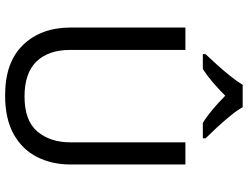

<svg xmlns="http://www.w3.org/2000/svg" viewBox="-132 -946 994 771"><g transform="rotate(90 365.5 -560.0)"><path d="M640 -345Q640 -271 610 -211.5Q580 -152 518.5 -117.5Q457 -83 362 -83Q229 -83 159.5 -155.5Q90 -228 90 -347V-807H180V-344Q180 -257 226.5 -209Q273 -161 367 -161Q464 -161 507.5 -212.5Q551 -264 551 -345V-807H640ZM410 -1037Q422 -1015 444.5 -987.5Q467 -960 491.5 -933.5Q516 -907 535 -888V-877H473Q447 -893 419 -916.5Q391 -940 364 -967Q337 -940 310 -917Q283 -894 257 -877H197V-888Q216 -908 239.5 -934Q263 -960 285 -987.5Q307 -1015 320 -1037Z"/></g></svg>

Font: Noto Sans Kannada UI
Style: Regular
Weight: 400
Designer: Jelle Bosma - Monotype Design Team
Foundry: Monotype Imaging Inc.
Version: Version 2.005; ttfautohint (v1.8.4.7-5d5b)